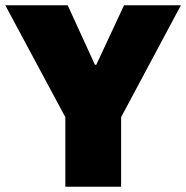

<svg xmlns="http://www.w3.org/2000/svg" viewBox="-29 -706 704 726"><path d="M218 0V-263L-9 -686H227L330 -461H335L440 -686H655L429 -263V0Z"/></svg>

Font: Chivo Medium Black
Style: Regular
Weight: 900
Version: Version 2.002